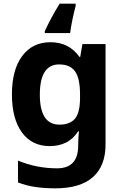

<svg xmlns="http://www.w3.org/2000/svg" viewBox="-20 -786 673 1046"><path d="M255 -556Q356 -556 413 -476H417L429 -546H555V1Q555 118 486 179Q417 240 282 240Q224 240 174.5 233Q125 226 78 208V89Q179 131 291 131Q406 131 406 7V-4Q406 -21 407.5 -39Q409 -57 410 -71H406Q378 -28 339 -9Q300 10 251 10Q154 10 99.5 -64.5Q45 -139 45 -272Q45 -406 101 -481Q157 -556 255 -556ZM302 -435Q197 -435 197 -270Q197 -107 304 -107Q361 -107 388.5 -139.5Q416 -172 416 -253V-271Q416 -359 389 -397Q362 -435 302 -435ZM392 -753Q384 -724 375 -681Q366 -638 362 -606H224V-616Q239 -649 259.5 -687.5Q280 -726 305 -766H392Z"/></svg>

Font: Noto Sans Devanagari UI
Style: Bold
Weight: 700
Designer: Jelle Bosma - Monotype Design Team
Foundry: Monotype Imaging Inc.
Version: Version 2.004; ttfautohint (v1.8.4.7-5d5b)